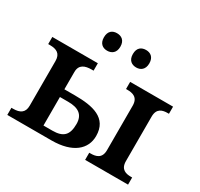

<svg xmlns="http://www.w3.org/2000/svg" viewBox="-155 -945 1192 1143"><g transform="rotate(30 440.5 -374.0)"><path d="M542 -628C571 -628 598 -645 598 -688C598 -732 571 -748 542 -748C511 -748 485 -732 485 -688C485 -645 511 -628 542 -628ZM342 -628C372 -628 399 -645 399 -688C399 -732 372 -748 342 -748C312 -748 286 -732 286 -688C286 -645 312 -628 342 -628ZM19 0H322C469 0 540 -66 540 -155C540 -280 432 -302 309 -302H237V-421C237 -473 275 -485 319 -485H332V-536H19V-487H31C77 -487 107 -472 107 -421V-114C107 -66 78 -49 31 -49H19ZM554 0H849V-49H840C807 -49 768 -57 768 -115V-421C768 -479 807 -487 840 -487H849V-536H554V-487H563C598 -487 638 -479 638 -421V-115C638 -57 598 -49 563 -49H554ZM237 -53V-249H294C363 -249 403 -224 403 -159C403 -83 373 -53 298 -53Z"/></g></svg>

Font: Noto Serif Semi
Style: Regular
Weight: 600
Designer: Monotype Design Team
Foundry: Monotype Imaging Inc.
Version: Version 1.002